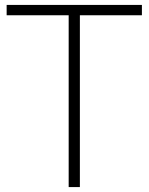

<svg xmlns="http://www.w3.org/2000/svg" viewBox="-20 -760 604 780"><path d="M259 0V-698H7V-740H556.5V-698H304.5V0Z"/></svg>

Font: Encode Sans XLt
Style: Regular
Weight: 200
Designer: Multiple Designers
Foundry: Impallari Type
Version: Version 3.002; ttfautohint (v1.8.3) -l 8 -r 50 -G 200 -x 14 